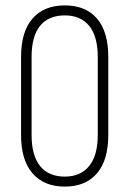

<svg xmlns="http://www.w3.org/2000/svg" viewBox="-20 -683 479 711"><path d="M220 8Q143 8 100.5 -41Q58 -90 58 -183V-472Q58 -566 100.5 -614.5Q143 -663 220 -663Q297 -663 339 -614.5Q381 -566 381 -472V-183Q381 -90 339 -41Q297 8 220 8ZM220 -29Q278 -29 310 -68Q342 -107 342 -183V-472Q342 -549 310 -587.5Q278 -626 220 -626Q160 -626 128.5 -587.5Q97 -549 97 -472V-183Q97 -107 128.5 -68Q160 -29 220 -29Z"/></svg>

Font: Sofia Sans Condensed ExtraLight
Style: Regular
Weight: 250
Version: Version 4.100